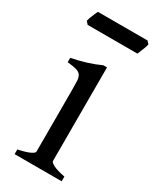

<svg xmlns="http://www.w3.org/2000/svg" viewBox="-168 -689 608 742"><g transform="rotate(30 135.5 -318.5)"><path d="M34.2 0V-21Q67.4 -27.8 85 -35.9Q102.5 -43.9 102.5 -50.8V-327.1Q102.5 -352.1 101.6 -367.4Q100.6 -382.8 94.2 -391.4Q87.9 -399.9 74 -403.8Q60.1 -407.7 34.2 -410.2V-429.7Q49.3 -432.6 66.2 -436.8Q83 -440.9 99.6 -446Q116.2 -451.2 131.3 -457Q146.5 -462.9 159.2 -468.8H175.8V-50.8Q175.8 -44.9 192.1 -36.4Q208.5 -27.8 244.1 -21V0ZM270 -625.5Q269 -620.1 266.6 -613Q264.2 -606 261.2 -598.9Q258.3 -591.8 255.6 -585Q252.9 -578.1 251 -573.7H28.8L18.1 -585.9Q19 -591.3 21.5 -598.1Q23.9 -605 26.9 -612.1Q29.8 -619.1 32.7 -625.7Q35.6 -632.3 38.1 -637.2H259.3Z"/></g></svg>

Font: Gentium Plus
Style: Regular
Weight: 400
Designer: J. Victor Gaultney, Annie Olsen, Iska Routamaa
Foundry: SIL International
Version: Version 1.510